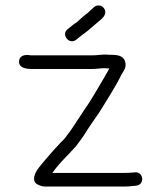

<svg xmlns="http://www.w3.org/2000/svg" viewBox="-20 -694 592 704"><path d="M341.5 -674C334.5 -674 328.7 -671.7 324 -667L316 -660C312 -656 307 -651.3 301 -646C288 -637.3 272.3 -621.7 261 -612C254.3 -608 247 -602.7 239 -596L228 -587C203.1 -568.3 232.7 -528.3 259 -548L270 -557C286.4 -570.5 296.6 -575.9 312 -590C324.9 -601.7 339.9 -613.2 352 -624C358.5 -630.5 366 -637.9 366 -649C366 -662.5 355.1 -674 341.5 -674ZM98 -441H317C334.5 -441 347.4 -444 364 -444C369.3 -443.3 375 -443 381 -443C377 -435.7 371.3 -425.7 364 -413C339.5 -372.1 314.3 -325.8 287 -288C267.9 -260 256.9 -241 238 -214L223 -194C217.2 -183.8 201.6 -171.8 195 -163C177.8 -145.8 156.2 -119.3 140 -101C127.3 -84.6 98 -56.3 106.5 -29C109.9 -18 132.3 -10 145 -10H436C446.7 -10 456.7 -10.7 466 -12L479 -13C512.1 -16.3 506.6 -65.2 475 -62L462 -61C454 -60.3 445.3 -60 436 -60H172C187.2 -82.8 214.5 -111.5 234 -131C241.8 -140.8 257 -154.1 264 -165C274.5 -179 286 -194.4 296 -211C314.7 -241.4 335.9 -268 356 -301C377.8 -337.9 407.2 -381.5 425 -420C433.3 -434.3 446.1 -448.1 438 -470.5C431.2 -489.2 411.9 -493 388 -493C380.7 -493 373.7 -493.3 367 -494C350 -494 335.1 -491 317 -491H98C94 -491 90 -491.3 86 -492C68.1 -494.2 51.7 -488.4 50 -471C47.4 -445.5 73.4 -441 98 -441Z"/></svg>

Font: HoneyBee
Style: Book
Weight: 300
Foundry: Cannot Into Space Fonts
Version: Version 0.89